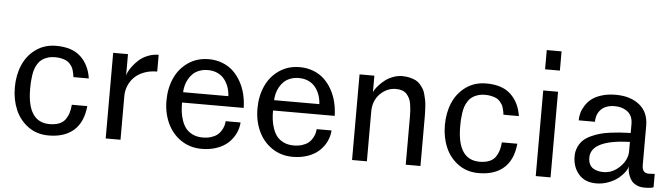

<svg xmlns="http://www.w3.org/2000/svg" viewBox="-48 -961 4064 1166"><g transform="rotate(5 1984.0 -378.0)"><path d="M273.9 -534.2Q371.1 -534.2 423.3 -485.1Q475.6 -436 487.8 -354H394Q392.1 -366.7 390.9 -373.3Q389.6 -379.9 386 -393.6Q382.3 -407.2 377.4 -415.3Q372.6 -423.3 363.5 -433.8Q354.5 -444.3 342.8 -450.2Q331.1 -456.1 313.2 -460.4Q295.4 -464.8 273.9 -464.8Q247.6 -464.8 226.8 -458Q206.1 -451.2 191.9 -440.4Q177.7 -429.7 167.5 -412.8Q157.2 -396 151.9 -379.4Q146.5 -362.8 143.3 -340.6Q140.1 -318.4 139.2 -301Q138.2 -283.7 138.2 -261.2Q138.2 -57.1 273.9 -57.1Q308.6 -57.1 333 -67.1Q357.4 -77.1 370.6 -96.2Q383.8 -115.2 390.1 -136.5Q396.5 -157.7 398.9 -186H493.2Q483.9 -87.9 427.7 -37.8Q371.6 12.2 273.9 12.2Q202.6 12.2 149.9 -25.9Q97.2 -64 71 -125.2Q44.9 -186.5 44.9 -261.2Q44.9 -335.9 71 -397.2Q97.2 -458.5 149.9 -496.3Q202.6 -534.2 273.9 -534.2Z M621.6 0V-522H711.9V-389.2Q711.9 -397 719.5 -413.3Q727.1 -429.7 742.9 -450.4Q758.8 -471.2 779.8 -490Q800.8 -508.8 832.3 -521.5Q863.8 -534.2 897.9 -534.2V-432.1Q854.5 -432.1 818.8 -418.7Q783.2 -405.3 760 -382.3Q736.8 -359.4 724.4 -329.6Q711.9 -299.8 711.9 -267.1V0Z M969.2 -261.2Q969.2 -336.9 996.8 -398.4Q1024.4 -460 1078.6 -497.1Q1132.8 -534.2 1204.1 -534.2Q1249 -534.2 1287.6 -519Q1326.2 -503.9 1353.5 -477.8Q1380.9 -451.7 1400.4 -416.5Q1419.9 -381.3 1429.7 -341.1Q1439.5 -300.8 1440.4 -257.8H1064.5Q1064.5 -227.5 1067.6 -201.7Q1070.8 -175.8 1080.3 -148.2Q1089.8 -120.6 1105.2 -101.3Q1120.6 -82 1146.7 -69.6Q1172.9 -57.1 1207.5 -57.1Q1236.8 -57.1 1260 -64.7Q1283.2 -72.3 1297.1 -83.7Q1311 -95.2 1320.3 -110.8Q1329.6 -126.5 1333.5 -140.1Q1337.4 -153.8 1338.4 -168H1429.2Q1426.8 -132.3 1411.4 -100.3Q1396 -68.4 1368.9 -43Q1341.8 -17.6 1300 -2.7Q1258.3 12.2 1207.5 12.2Q1136.2 12.2 1081.3 -24.9Q1026.4 -62 997.8 -124Q969.2 -186 969.2 -261.2ZM1065.4 -320.8H1341.3Q1339.8 -349.6 1331.1 -375Q1322.3 -400.4 1306.2 -421.6Q1290 -442.9 1263.9 -455.3Q1237.8 -467.8 1204.1 -467.8Q1175.3 -467.8 1151.9 -458.7Q1128.4 -449.7 1113 -434.8Q1097.7 -419.9 1086.9 -400.4Q1076.2 -380.9 1071.3 -361.1Q1066.4 -341.3 1065.4 -320.8Z M1523.9 -261.2Q1523.9 -336.9 1551.5 -398.4Q1579.1 -460 1633.3 -497.1Q1687.5 -534.2 1758.8 -534.2Q1803.7 -534.2 1842.3 -519Q1880.9 -503.9 1908.2 -477.8Q1935.5 -451.7 1955.1 -416.5Q1974.6 -381.3 1984.4 -341.1Q1994.1 -300.8 1995.1 -257.8H1619.1Q1619.1 -227.5 1622.3 -201.7Q1625.5 -175.8 1635 -148.2Q1644.5 -120.6 1659.9 -101.3Q1675.3 -82 1701.4 -69.6Q1727.5 -57.1 1762.2 -57.1Q1791.5 -57.1 1814.7 -64.7Q1837.9 -72.3 1851.8 -83.7Q1865.7 -95.2 1875 -110.8Q1884.3 -126.5 1888.2 -140.1Q1892.1 -153.8 1893.1 -168H1983.9Q1981.4 -132.3 1966.1 -100.3Q1950.7 -68.4 1923.6 -43Q1896.5 -17.6 1854.7 -2.7Q1813 12.2 1762.2 12.2Q1690.9 12.2 1636 -24.9Q1581.1 -62 1552.5 -124Q1523.9 -186 1523.9 -261.2ZM1620.1 -320.8H1896Q1894.5 -349.6 1885.7 -375Q1877 -400.4 1860.8 -421.6Q1844.7 -442.9 1818.6 -455.3Q1792.5 -467.8 1758.8 -467.8Q1730 -467.8 1706.5 -458.7Q1683.1 -449.7 1667.7 -434.8Q1652.3 -419.9 1641.6 -400.4Q1630.9 -380.9 1626 -361.1Q1621.1 -341.3 1620.1 -320.8Z M2123.5 0V-522H2213.9V-418.9Q2213.9 -423.8 2221.7 -436.5Q2229.5 -449.2 2244.9 -466.1Q2260.3 -482.9 2279.8 -498Q2299.3 -513.2 2326.9 -523.7Q2354.5 -534.2 2382.8 -534.2Q2408.2 -534.2 2429.2 -529.1Q2450.2 -523.9 2465.6 -516.4Q2481 -508.8 2492.9 -494.9Q2504.9 -481 2512.7 -468.3Q2520.5 -455.6 2525.9 -434.8Q2531.2 -414.1 2534.2 -398.7Q2537.1 -383.3 2538.6 -357.9Q2540 -332.5 2540.3 -316.9Q2540.5 -301.3 2540.5 -273.9V0H2450.7V-292Q2450.7 -314.9 2449.5 -332Q2448.2 -349.1 2445.1 -368.9Q2441.9 -388.7 2435.1 -402.8Q2428.2 -417 2417.7 -429Q2407.2 -440.9 2390.6 -447Q2374 -453.1 2352.5 -453.1Q2296.9 -453.1 2255.4 -411.4Q2213.9 -369.6 2213.9 -303.2V0Z M2895.5 -534.2Q2992.7 -534.2 3044.9 -485.1Q3097.2 -436 3109.4 -354H3015.6Q3013.7 -366.7 3012.5 -373.3Q3011.2 -379.9 3007.6 -393.6Q3003.9 -407.2 2999 -415.3Q2994.1 -423.3 2985.1 -433.8Q2976.1 -444.3 2964.4 -450.2Q2952.6 -456.1 2934.8 -460.4Q2917 -464.8 2895.5 -464.8Q2869.1 -464.8 2848.4 -458Q2827.6 -451.2 2813.5 -440.4Q2799.3 -429.7 2789.1 -412.8Q2778.8 -396 2773.4 -379.4Q2768.1 -362.8 2764.9 -340.6Q2761.7 -318.4 2760.7 -301Q2759.8 -283.7 2759.8 -261.2Q2759.8 -57.1 2895.5 -57.1Q2930.2 -57.1 2954.6 -67.1Q2979 -77.1 2992.2 -96.2Q3005.4 -115.2 3011.7 -136.5Q3018.1 -157.7 3020.5 -186H3114.7Q3105.5 -87.9 3049.3 -37.8Q2993.2 12.2 2895.5 12.2Q2824.2 12.2 2771.5 -25.9Q2718.8 -64 2692.6 -125.2Q2666.5 -186.5 2666.5 -261.2Q2666.5 -335.9 2692.6 -397.2Q2718.8 -458.5 2771.5 -496.3Q2824.2 -534.2 2895.5 -534.2Z M3243.2 0V-522H3333.5V0ZM3243.2 -650.9V-768.1H3333.5V-650.9Z M3467.8 -140.1Q3467.8 -172.4 3480 -198.5Q3492.2 -224.6 3511 -241.5Q3529.8 -258.3 3558.1 -271Q3586.4 -283.7 3612.1 -290.5Q3637.7 -297.4 3670.9 -301.8Q3704.1 -306.2 3725.3 -307.6Q3746.6 -309.1 3773.4 -310.1Q3788.6 -310.5 3794.9 -311V-362.8Q3794.9 -364.3 3794.9 -365.7Q3794.9 -391.6 3786.1 -411.1Q3776.4 -431.6 3759.5 -443.1Q3742.7 -454.6 3724.1 -459.7Q3705.6 -464.8 3685.1 -464.8Q3630.9 -464.8 3601.8 -436Q3572.8 -407.2 3572.8 -359.9H3473.6Q3473.6 -382.3 3479.5 -404.5Q3485.4 -426.8 3500.5 -450.7Q3515.6 -474.6 3538.6 -492.7Q3561.5 -510.7 3599.4 -522.5Q3637.2 -534.2 3685.1 -534.2Q3773.9 -534.2 3829.3 -490Q3884.8 -445.8 3884.8 -362.8V-122.1Q3884.8 -74.2 3925.8 -74.2L3961.9 -76.2V4.9Q3952.6 12.2 3905.8 12.2Q3880.4 12.2 3860.8 3.4Q3841.3 -5.4 3830.3 -18.1Q3819.3 -30.8 3812.3 -48.3Q3805.2 -65.9 3803 -81.1Q3800.8 -96.2 3800.8 -111.8Q3800.8 -97.2 3786.6 -76.7Q3772.5 -56.2 3748.8 -36.1Q3725.1 -16.1 3688.5 -2Q3651.9 12.2 3612.8 12.2Q3543 12.2 3505.4 -31.7Q3467.8 -75.7 3467.8 -140.1ZM3557.6 -140.1Q3557.6 -117.2 3565.4 -100.8Q3573.2 -84.5 3587.2 -75.9Q3601.1 -67.4 3616.7 -63.7Q3632.3 -60.1 3650.9 -60.1Q3706.5 -60.1 3750.7 -104Q3794.9 -147.9 3794.9 -200.2V-256.8Q3557.6 -248.5 3557.6 -140.1Z"/></g></svg>

Font: Standard
Style: Regular
Weight: 400
Designer: Bryce Wilner
Version: Version 2.000;PS 2.0;hotconv 16.6.51;makeotf.lib2.5.65220 DE